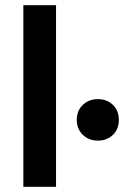

<svg xmlns="http://www.w3.org/2000/svg" viewBox="-20 -720 488 740"><path d="M70 0V-700H196V0ZM276 -258Q276 -294 299.5 -316Q323 -338 357 -338Q392 -338 415 -316Q438 -294 438 -258Q438 -222 415 -200Q392 -178 357 -178Q323 -178 299.5 -200Q276 -222 276 -258Z"/></svg>

Font: Space 7353
Style: Regular
Weight: 400
Designer: Christine Claussen + Ruben Lyon  (Space 7353)
Version: Version 1.000;FEAKit 1.0